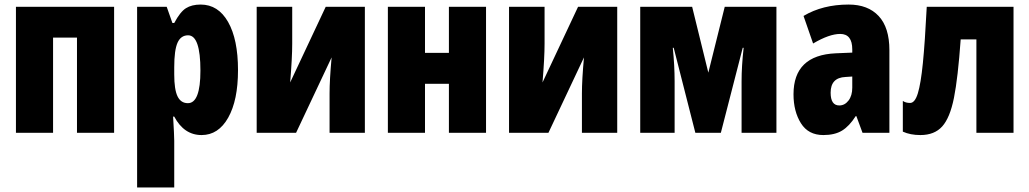

<svg xmlns="http://www.w3.org/2000/svg" viewBox="-20 -583 4520 843"><path d="M481 0H318V-418H213V0H50V-553H481Z M1025 -275Q1025 -143 982 -66.5Q939 10 865 10Q788 10 745 -71H740Q745 12 745 35V240H582V-553H712L737 -482H745Q771 -531 796.5 -547Q822 -563 861 -563Q938 -563 981.5 -486.5Q1025 -410 1025 -275ZM745 -288V-256Q745 -190 759.5 -160Q774 -130 805 -130Q860 -130 860 -273Q860 -428 806 -428Q774 -428 759.5 -395.5Q745 -363 745 -288Z M1263 -392Q1263 -329 1254 -221L1410 -553H1582V0H1427V-173Q1427 -232 1436 -331L1280 0H1107V-553H1263Z M1846 -351H1951V-553H2114V0H1951V-215H1846V0H1683V-553H1846Z M2371 -392Q2371 -329 2362 -221L2518 -553H2690V0H2535V-173Q2535 -232 2544 -331L2388 0H2215V-553H2371Z M3389 0H3236V-226Q3236 -292 3245 -373H3241L3145 0H3033L2938 -373H2934Q2942 -295 2942 -225V0H2791V-553H3019L3090 -264L3162 -553H3389Z M3885 -363V0H3767L3740 -73H3737Q3709 -29 3677 -9.5Q3645 10 3595 10Q3529 10 3496.5 -42Q3464 -94 3464 -169Q3464 -341 3650 -349L3722 -352V-366Q3722 -434 3669 -434Q3621 -434 3550 -392L3508 -513Q3592 -563 3706 -563Q3791 -563 3838 -512.5Q3885 -462 3885 -363ZM3692 -245Q3627 -242 3627 -176Q3627 -120 3665 -120Q3689 -120 3705.5 -141.5Q3722 -163 3722 -198V-247Z M4267 0V-410H4198Q4186 -241 4168.5 -153.5Q4151 -66 4117 -28Q4083 10 4021 10Q3977 10 3944 -5V-140Q3956 -131 3976 -131Q3997 -131 4010 -173.5Q4023 -216 4032 -306Q4041 -396 4049 -553H4430V0Z"/></svg>

Font: Noto Sans UI CondBlack
Style: Regular
Weight: 900
Width: 3
Designer: Monotype Design Team
Foundry: Monotype Imaging Inc.
Version: Version 1.001